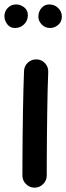

<svg xmlns="http://www.w3.org/2000/svg" viewBox="-45 -800 302 875"><path d="M122.1 -529.3Q145 -528.8 160.4 -511.7Q175.8 -494.6 174.8 -471.7Q173.3 -438 172.1 -389.6Q170.9 -341.3 170.2 -286.6Q169.4 -231.9 168.9 -177.7Q168.5 -123.5 168.2 -77.1Q168 -30.8 168 0Q168 22.5 151.6 38.8Q135.3 55.2 112.3 55.2Q89.8 55.2 73.5 38.8Q57.1 22.5 57.1 0Q57.1 -30.8 57.4 -77.4Q57.6 -124 58.1 -178.5Q58.6 -232.9 59.6 -288.1Q60.5 -343.3 61.8 -392.3Q63 -441.4 64.5 -476.6Q65.4 -499.5 82.5 -514.9Q99.6 -530.3 122.1 -529.3ZM236.8 -724.1Q236.8 -700.7 220.2 -686.5Q203.6 -672.4 183.1 -672.4Q160.2 -672.4 145 -688.5Q129.9 -704.6 129.9 -723.6Q129.9 -747.1 144 -763.4Q158.2 -779.8 179.2 -779.8Q203.6 -779.8 220.2 -763.4Q236.8 -747.1 236.8 -724.1ZM82 -731.4Q82 -706.1 64.9 -689.2Q47.9 -672.4 22.9 -672.4Q1 -672.4 -12 -689.7Q-24.9 -707 -24.9 -726.1Q-24.9 -748 -9.5 -763.9Q5.9 -779.8 28.3 -779.8Q48.3 -779.8 65.2 -766.6Q82 -753.4 82 -731.4Z"/></svg>

Font: Mikhak SemiBold
Style: Regular
Weight: 600
Designer: Amin Abedi
Version: Version 3.3